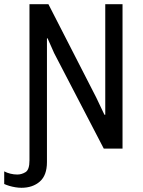

<svg xmlns="http://www.w3.org/2000/svg" viewBox="-61 -706 681 912"><path d="M41 186Q27 186 12 183.5Q-3 181 -16.5 177Q-30 173 -41 168V108Q-28 115 -11.5 119Q5 123 21 123Q42 123 60.5 111.5Q79 100 79 56V-686H169L396 -243L435 -161H439V-686H521V0H432L196 -454L165 -524H162V64Q162 127 128 156.5Q94 186 41 186Z"/></svg>

Font: Chivo Mono Light
Style: Regular
Weight: 300
Monospace: yes
Designer: Hector Gatti
Foundry: Omnibus-Type
Version: Version 1.008